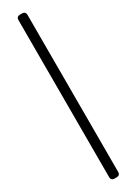

<svg xmlns="http://www.w3.org/2000/svg" viewBox="-289 -904 796 1120"><g transform="rotate(-30 109.5 -344.0)"><path d="M101 208Q91 208 85 202Q79 196 79 186V-874Q79 -884 85 -890Q91 -896 101 -896H118Q128 -896 134 -890Q140 -884 140 -874V186Q140 196 134 202Q128 208 118 208Z"/></g></svg>

Font: Rubik Light
Style: Regular
Weight: 300
Designer: Hubert and Fischer
Foundry: Hubert and Fischer
Version: Version 2.300;gftools[0.9.30]